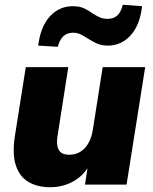

<svg xmlns="http://www.w3.org/2000/svg" viewBox="-20 -773 641 804"><path d="M189 11Q137 11 99.5 -11Q62 -33 46.5 -80Q31 -127 42 -201L88 -492H266L221 -204Q217 -179 220.5 -161Q224 -143 236 -134Q248 -125 270 -125Q296 -125 316.5 -137.5Q337 -150 350.5 -174Q364 -198 369 -231L410 -492H588L510 0H336L349 -86H357Q332 -39 288 -14Q244 11 189 11ZM222 -577 140 -582Q150 -662 189 -704.5Q228 -747 285 -747Q314 -747 333.5 -737.5Q353 -728 369 -716Q383 -707 397.5 -700.5Q412 -694 430 -694Q456 -694 471.5 -708.5Q487 -723 494 -753L575 -747Q566 -668 527 -625Q488 -582 431 -582Q403 -582 382 -592.5Q361 -603 344 -614Q330 -623 316.5 -629.5Q303 -636 286 -636Q261 -636 245.5 -621.5Q230 -607 222 -577Z"/></svg>

Font: Nunito Sans 12pt ExtraLight 12pt Black
Style: Italic
Weight: 900
Italic angle: -9°
Version: Version 3.101;gftools[0.9.27]